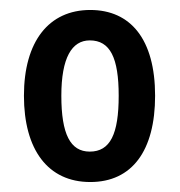

<svg xmlns="http://www.w3.org/2000/svg" viewBox="-20 -742 361 385"><path d="M291 -550C291 -663 242 -722 161 -722C78 -722 28 -659 28 -550C28 -442 76 -377 161 -377C245 -377 291 -440 291 -550ZM103 -550C103 -626 124 -661 160 -661C201 -661 218 -626 218 -550C218 -473 201 -438 160 -438C121 -438 103 -473 103 -550Z"/></svg>

Font: Noto Sans Bengali ExtraCondensed Medium
Style: Regular
Weight: 500
Width: 2
Designer: Joana Ranito - Universal Thirst; Jelle Bosma - Monotype Design Team
Foundry: Universal Thirst ehf.
Version: Version 3.000